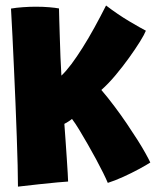

<svg xmlns="http://www.w3.org/2000/svg" viewBox="-20 -680 594 716"><path d="M47 16Q47 -15.5 45.8 -63.8Q44.5 -112 42.5 -171.2Q40.5 -230.5 37.8 -294.8Q35 -359 32.2 -423Q29.5 -487 26.5 -544.8Q23.5 -602.5 21 -648Q40.5 -651.5 66 -653.2Q91.5 -655 113.5 -655Q140.5 -655 163.8 -653Q187 -651 200 -648.5Q200 -635.5 201 -606.8Q202 -578 203 -541.2Q204 -504.5 205.5 -466.8Q207 -429 209 -398Q226.5 -414.5 246.5 -441.2Q266.5 -468 288.2 -502.5Q310 -537 332 -577Q354 -617 375.5 -659.5Q420 -625.5 462.8 -600.2Q505.5 -575 524 -565.5Q518.5 -551.5 501.8 -524.5Q485 -497.5 461.5 -464.8Q438 -432 411.2 -400Q384.5 -368 358 -344.5Q382 -316.5 406.2 -284.2Q430.5 -252 452.5 -219.5Q474.5 -187 492.8 -158.2Q511 -129.5 523.2 -107.2Q535.5 -85 540.5 -74Q526 -64.5 498.2 -49.5Q470.5 -34.5 439 -20.2Q407.5 -6 382 2Q376 -12.5 364.5 -35.8Q353 -59 338 -86.8Q323 -114.5 306.8 -142.8Q290.5 -171 275.8 -195.5Q261 -220 248.5 -236.5Q240.5 -230 233.8 -226Q227 -222 220 -218Q222 -190 224.5 -156Q227 -122 229 -90Q231 -58 232.5 -34.5Q234 -11 234 -3Q224 -2.5 194 0.2Q164 3 124.8 7.2Q85.5 11.5 47 16Z"/></svg>

Font: Grandstander Thin ExtraBold
Style: Regular
Weight: 800
Version: Version 1.200